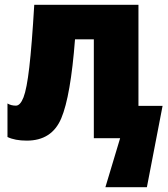

<svg xmlns="http://www.w3.org/2000/svg" viewBox="-20 -573 697 796"><path d="M554 -134V-553H122Q112 -385 101.5 -294.5Q91 -204 77.5 -169.5Q64 -135 46 -135Q26 -135 11 -144V-5Q42 10 91 10Q195 10 234 -82.5Q273 -175 291 -410H369V0H478L417 203H589L654 -134Z"/></svg>

Font: Noto Sans Display SemiCondensed Black
Style: Regular
Weight: 900
Width: 4
Designer: Monotype Design Team
Foundry: Monotype Imaging Inc.
Version: Version 1.900